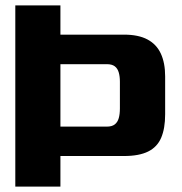

<svg xmlns="http://www.w3.org/2000/svg" viewBox="-20 -695 677 715"><path d="M37 0H205V-114H442Q498 -114 531.8 -130.8Q565.5 -147.5 580.2 -182Q595 -216.5 595 -269.5V-410.5Q595 -460.5 579 -495.2Q563 -530 529.2 -548Q495.5 -566 442 -566H205V-675H37ZM205 -223.5V-456H378Q397 -456 407.5 -448Q418 -440 422.2 -425.2Q426.5 -410.5 426.5 -391V-291Q426.5 -270 422.2 -255Q418 -240 407.5 -231.8Q397 -223.5 378 -223.5Z"/></svg>

Font: Anybody UltraCondensed Thin
Style: Bold
Weight: 700
Version: Version 1.111